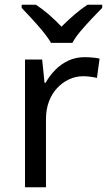

<svg xmlns="http://www.w3.org/2000/svg" viewBox="-20 -786 453 806"><path d="M335 -546Q350 -546 367.5 -544.5Q385 -543 398 -540L387 -459Q374 -462 358.5 -464Q343 -466 329 -466Q298 -466 270 -453Q242 -440 220 -416.5Q198 -393 185.5 -360Q173 -327 173 -286V0H85V-536H157L167 -438H171Q188 -468 212 -492.5Q236 -517 267 -531.5Q298 -546 335 -546ZM194 -606Q181 -629 159 -655.5Q137 -682 113 -708Q89 -734 71 -753V-766H131Q157 -749 185 -725Q213 -701 238 -674Q265 -701 293 -725Q321 -749 347 -766H409V-753Q390 -734 365.5 -708Q341 -682 318.5 -655.5Q296 -629 284 -606Z"/></svg>

Font: Noto Sans Hebrew
Style: Regular
Weight: 400
Designer: Monotype Design Team
Foundry: Monotype Imaging Inc.
Version: Version 2.003